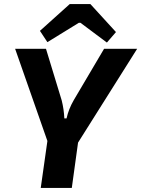

<svg xmlns="http://www.w3.org/2000/svg" viewBox="-20 -932 700 952"><path d="M215 -723 178 -779 326 -912H428L555 -773L510 -721L379 -819H371ZM367 -225 336 0H182L215 -233L55 -690H208L286 -434Q297 -390 299 -345H310Q320 -391 346 -436L496 -690H660Z"/></svg>

Font: Ezarion
Style: Bold Italic
Weight: 700
Italic angle: -8°
Designer: Natanael Gama
Version: Version 1.001;PS 001.001;hotconv 1.0.70;makeotf.lib2.5.58329